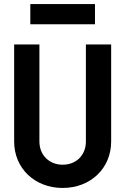

<svg xmlns="http://www.w3.org/2000/svg" viewBox="-20 -920 620 950"><path d="M530 -700H405V-220C405 -153 358 -105 290 -105C223 -105 175 -153 175 -220V-700H50V-220C50 -87 152 10 290 10C428 10 530 -87 530 -220ZM130 -800H450V-900H130Z"/></svg>

Font: CommitMono-dimboump
Style: Bold
Weight: 700
Monospace: yes
Designer: Eigil Nikolajsen
Foundry: Eigil Nikolajsen
Version: Version 1.143